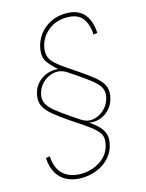

<svg xmlns="http://www.w3.org/2000/svg" viewBox="-130 -813 789 1039"><g transform="rotate(-15 264.5 -293.5)"><path d="M196.3 147.5Q150.4 147.5 115.2 130.4Q80.1 113.3 59.8 78.9Q39.6 44.4 36.6 -7.3L59.1 -10.7Q63 59.1 100.3 92Q137.7 125 197.3 125Q260.7 125 310.1 91.3Q359.4 57.6 369.1 -1.5Q373 -23.4 367.7 -41.3Q362.3 -59.1 339.8 -80.6Q317.4 -102.1 269.5 -133.8L214.8 -170.4Q162.1 -206.1 129.9 -232.9Q97.7 -259.8 85 -285.9Q72.3 -312 77.6 -345.2Q84.5 -385.3 107.7 -410.9Q130.9 -436.5 161.4 -447.5Q191.9 -458.5 221.2 -455.1L223.1 -457Q193.4 -482.4 172.9 -510.7Q152.3 -539.1 160.2 -586.4Q167.5 -628.9 192.6 -662.6Q217.8 -696.3 256.6 -715.8Q295.4 -735.4 343.3 -735.4Q391.1 -735.4 420.4 -716.6Q449.7 -697.8 464.1 -664.6Q478.5 -631.3 480.5 -589.4L458.5 -585.4Q456.1 -641.6 430.2 -677.2Q404.3 -712.9 342.3 -712.9Q278.8 -712.9 235.1 -675.8Q191.4 -638.7 182.1 -583.5Q177.7 -555.7 185.3 -534.9Q192.9 -514.2 213.6 -494.9Q234.4 -475.6 270 -451.7L323.7 -415.5Q377 -379.9 408.7 -353.5Q440.4 -327.1 452.9 -301.5Q465.3 -275.9 460 -242.7Q453.6 -202.6 430.9 -175.8Q408.2 -148.9 377.4 -137.2Q346.7 -125.5 315.9 -131.3L313.5 -130.9Q344.7 -109.4 363.3 -89.4Q381.8 -69.3 388.9 -47.9Q396 -26.4 391.1 1.5Q383.8 46.4 355.7 79.1Q327.6 111.8 286.1 129.6Q244.6 147.5 196.3 147.5ZM271.5 -159.7Q306.2 -136.7 342.3 -144.3Q378.4 -151.9 405 -179.9Q431.6 -208 438 -245.6Q442.4 -272.9 431.4 -294.2Q420.4 -315.4 391.8 -338.6Q363.3 -361.8 314 -395L271 -423.8Q235.8 -447.8 198.5 -441.2Q161.1 -434.6 133.5 -407.2Q106 -379.9 99.6 -342.3Q95.2 -314.9 106.7 -293Q118.2 -271 147.9 -247.1Q177.7 -223.1 226.6 -189.9Z"/></g></svg>

Font: Inter 17pt Thin
Style: Italic
Weight: 250
Italic angle: -9.3988°
Version: Version 4.001;git-66647c0bb